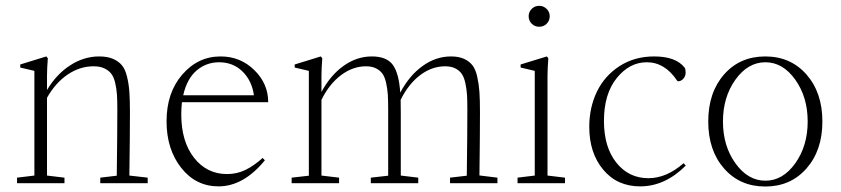

<svg xmlns="http://www.w3.org/2000/svg" viewBox="-20 -645 2961 676"><path d="M40 0V-19.5L101.1 -26.9V-395.5L51.3 -407.2V-418L143.1 -446.3L148.4 -439.9Q145.5 -402.8 145.5 -377.9V-328.1Q178.7 -383.8 227.1 -415Q275.4 -446.3 329.1 -446.3Q357.9 -446.3 377.4 -438Q397 -429.7 408.9 -415.5Q420.9 -401.4 427.2 -375.2Q433.6 -349.1 435.5 -321.3Q437.5 -293.5 437.5 -250Q437.5 -171.4 435.5 -26.9L500 -19.5V0H333V-19.5L391.1 -26.4Q393.1 -177.7 393.1 -258.8Q393.1 -290.5 391.8 -311Q390.6 -331.5 385.7 -352.5Q380.9 -373.5 371.8 -385.3Q362.8 -397 347.4 -404.3Q332 -411.6 309.6 -411.6Q261.2 -411.6 218.3 -382.6Q175.3 -353.5 145.5 -300.8V-26.9L207 -19.5V0Z M749.5 11.2Q669.4 11.2 617.9 -54.2Q566.4 -119.6 566.4 -217.8Q566.4 -318.4 621.6 -382.3Q676.8 -446.3 756.8 -446.3Q826.2 -446.3 875.2 -398.4Q924.3 -350.6 924.3 -285.2H620.6Q618.2 -263.2 618.2 -242.2Q618.2 -147 663.1 -89.6Q708 -32.2 779.3 -32.2Q814 -32.2 843.5 -46.4Q873 -60.5 904.8 -88.9L912.6 -80.6Q837.4 11.2 749.5 11.2ZM751.5 -425.8Q706.1 -425.8 672.1 -396.7Q638.2 -367.7 625 -309.6H874Q866.7 -361.3 833.5 -393.6Q800.3 -425.8 751.5 -425.8Z M1006.8 0V-19.5L1067.4 -26.4V-395.5L1017.6 -407.2V-418L1109.4 -446.3L1114.7 -439.9Q1111.8 -402.8 1111.8 -377.9V-321.3Q1143.6 -380.4 1189.9 -413.3Q1236.3 -446.3 1289.1 -446.3Q1341.8 -446.3 1363.3 -416.3Q1384.8 -386.2 1389.2 -318.8Q1420.9 -378.9 1467.8 -412.6Q1514.6 -446.3 1567.9 -446.3Q1594.7 -446.3 1613.3 -438Q1631.8 -429.7 1643.1 -415.5Q1654.3 -401.4 1660.2 -375.2Q1666 -349.1 1668 -321.3Q1669.9 -293.5 1669.9 -250Q1669.9 -170.9 1668 -27.3L1731.4 -19.5V0H1564.5V-19.5L1623.5 -26.4Q1625.5 -177.7 1625.5 -258.8Q1625.5 -290.5 1624.3 -311Q1623 -331.5 1618.4 -352.5Q1613.8 -373.5 1605.5 -385.3Q1597.2 -397 1582.8 -404.3Q1568.4 -411.6 1547.4 -411.6Q1500.5 -411.6 1459.2 -380.4Q1418 -349.1 1390.6 -293.5Q1391.1 -279.8 1391.1 -250V-26.9L1452.6 -19.5V0H1285.6V-19.5L1346.7 -26.4V-258.8Q1346.7 -290.5 1345.5 -311Q1344.2 -331.5 1339.6 -352.5Q1335 -373.5 1326.7 -385.3Q1318.4 -397 1304 -404.3Q1289.6 -411.6 1268.6 -411.6Q1222.2 -411.6 1180.7 -380.4Q1139.2 -349.1 1111.8 -293.5V-26.9L1173.8 -19.5V0Z M1841.3 -587.9Q1841.3 -603 1852.1 -613.8Q1862.8 -624.5 1878.4 -624.5Q1893.6 -624.5 1904.5 -613.8Q1915.5 -603 1915.5 -587.9Q1915.5 -572.3 1904.8 -561.5Q1894 -550.8 1878.4 -550.8Q1862.8 -550.8 1852.1 -561.5Q1841.3 -572.3 1841.3 -587.9ZM1802.2 0V-19.5L1862.8 -26.9V-395.5L1813 -407.2V-418L1905.3 -446.3L1910.6 -439.9Q1907.7 -402.8 1907.7 -377.9V-26.9L1969.2 -19.5V0Z M2233.9 11.2Q2152.8 11.2 2103.8 -47.6Q2054.7 -106.4 2054.7 -198.2Q2054.7 -266.1 2081.5 -322Q2108.4 -377.9 2161.1 -412.1Q2213.9 -446.3 2283.2 -446.3Q2359.9 -446.3 2390.6 -406.7Q2394 -402.3 2394 -389.2Q2394 -377 2386 -367.9Q2377.9 -358.9 2368.2 -358.9Q2365.7 -358.9 2363.8 -361.3Q2320.8 -425.8 2257.3 -425.8Q2196.3 -425.8 2151.4 -370.1Q2106.4 -314.5 2106.4 -219.2Q2106.4 -127 2150.1 -72.3Q2193.8 -17.6 2262.7 -17.6Q2326.7 -17.6 2386.7 -70.3L2394.5 -62Q2321.3 11.2 2233.9 11.2Z M2819.6 -52Q2763.7 11.7 2674.3 11.7Q2585 11.7 2529.3 -51.8Q2473.6 -115.2 2473.6 -217.3Q2473.6 -319.3 2529.3 -382.8Q2585 -446.3 2674.3 -446.3Q2763.7 -446.3 2819.6 -382.6Q2875.5 -318.8 2875.5 -217.3Q2875.5 -115.7 2819.6 -52ZM2569.3 -70.1Q2613.3 -8.8 2674.8 -8.8Q2736.3 -8.8 2780 -70.1Q2823.7 -131.3 2823.7 -217.3Q2823.7 -303.2 2780 -364.5Q2736.3 -425.8 2674.8 -425.8Q2613.3 -425.8 2569.3 -364.5Q2525.4 -303.2 2525.4 -217.3Q2525.4 -131.3 2569.3 -70.1Z"/></svg>

Font: Elstob ExtraLight
Style: Regular
Weight: 200
Designer: Peter S. Baker
Version: Version 1.015